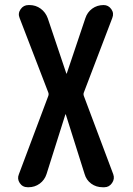

<svg xmlns="http://www.w3.org/2000/svg" viewBox="-20 -540 540 779"><path d="M92.8 219.7Q71.3 219.7 60.1 202.6Q48.8 185.5 56.6 167L175.8 -150.4Q178.7 -158.2 175.8 -165L59.6 -466.8Q51.8 -485.4 63.5 -502.4Q75.2 -519.5 95.7 -519.5H99.6Q125 -519.5 145 -504.9Q165 -490.2 173.8 -465.8L249 -242.2Q249 -241.2 250 -241.2Q251 -241.2 251 -242.2L326.2 -465.8Q334 -490.2 354 -504.9Q374 -519.5 400.4 -519.5Q419.9 -519.5 431.6 -502.9Q443.4 -486.3 435.5 -466.8L320.3 -165Q317.4 -158.2 320.3 -150.4L439.5 167Q446.3 185.5 434.6 202.6Q422.9 219.7 403.3 219.7H396.5Q370.1 219.7 350.1 205.1Q330.1 190.4 323.2 166L247.1 -75.2Q247.1 -76.2 246.1 -76.2Q245.1 -76.2 245.1 -75.2L168.9 166Q161.1 190.4 141.1 205.1Q121.1 219.7 95.7 219.7Z"/></svg>

Font: Rounded Mgen+ 1mn medium
Style: Regular
Weight: 500
Designer: [Source Han Sans]
Ryoko NISHIZUKA  (kana & ideographs); Paul D. Hunt (Latin, Greek & Cyrillic); Wenlong ZHANG  (bopomofo
Version: Version 1.059.20150602